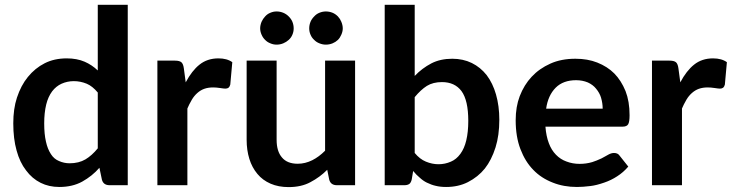

<svg xmlns="http://www.w3.org/2000/svg" viewBox="-20 -763 3018 791"><path d="M382.8 -151.9V-381.8Q360.8 -408.2 337.4 -418Q311.5 -428.7 284.2 -428.7Q257.3 -428.7 233.4 -418Q210.9 -407.7 194.8 -386.7Q178.2 -364.3 170.4 -332.5Q162.1 -298.3 162.1 -254.9Q162.1 -210 169.4 -179.2Q175.8 -149.4 189.9 -127.9Q202.6 -107.9 223.1 -99.6Q244.1 -90.3 266.6 -90.3Q304.7 -90.3 332 -106.4Q358.4 -122.1 382.8 -151.9ZM382.8 -743.2H506.3V0H431.2Q406.2 0 399.9 -22.5L389.6 -71.8Q359.9 -37.6 318.4 -14.6Q278.3 7.3 224.6 7.3Q181.6 7.3 147.5 -9.8Q112.3 -27.3 87.4 -61Q61.5 -94.2 48.3 -143.1Q34.7 -191.4 34.7 -254.9Q34.7 -314.9 49.8 -360.8Q66.4 -411.1 94.7 -445.8Q124.5 -482.4 164.1 -502.4Q203.6 -522.5 254.9 -522.5Q296.9 -522.5 328.6 -508.8Q358.9 -495.6 382.8 -472.7Z M737.3 -481.9 745.1 -423.8Q770.5 -471.7 801.8 -496.6Q834 -522.5 879.9 -522.5Q915.5 -522.5 937 -506.8L928.7 -414.6Q926.3 -405.8 921.9 -401.9Q916.5 -397.9 908.7 -397.9Q902.3 -397.9 886.7 -400.4Q870.6 -402.8 857.9 -402.8Q837.4 -402.8 821.3 -397Q806.2 -391.6 793 -379.9Q779.8 -368.2 770.5 -352.5Q758.3 -331.5 752 -315.9V0H628.4V-513.2H700.7Q719.7 -513.2 727.5 -506.3Q734.9 -499.5 737.3 -481.9Z M1319.3 -513.2H1442.9V0H1367.7Q1342.8 0 1336.4 -22.5L1328.1 -63.5Q1298.3 -33.2 1258.3 -12.2Q1221.2 7.8 1168.9 7.8Q1127.4 7.8 1094.7 -6.3Q1062 -20.5 1040.5 -46.4Q1018.1 -73.2 1007.3 -108.4Q996.1 -144.5 996.1 -187V-513.2H1119.6V-187Q1119.6 -139.6 1141.6 -114.3Q1163.1 -88.4 1206.5 -88.4Q1237.3 -88.4 1266.6 -103Q1293.9 -116.7 1319.3 -142.1ZM1189.9 -646Q1189.9 -632.3 1184.6 -620.1Q1179.7 -607.9 1169.4 -598.6Q1159.7 -589.8 1147 -584.5Q1133.8 -579.1 1119.6 -579.1Q1106 -579.1 1093.8 -584.5Q1081.1 -589.4 1072.3 -598.6Q1063 -607.4 1057.6 -620.1Q1051.8 -633.3 1051.8 -646Q1051.8 -659.2 1057.6 -673.3Q1063 -685.5 1072.3 -695.3Q1081.5 -705.6 1093.8 -710.4Q1106 -715.8 1119.6 -715.8Q1133.8 -715.8 1147 -710.4Q1159.7 -705.1 1169.4 -695.3Q1179.7 -685.1 1184.6 -673.3Q1189.9 -660.2 1189.9 -646ZM1392.1 -646Q1392.1 -633.3 1386.2 -620.1Q1380.9 -607.4 1372.1 -598.6Q1362.3 -589.4 1350.1 -584.5Q1336.9 -579.1 1322.3 -579.1Q1309.1 -579.1 1295.9 -584.5Q1283.2 -589.4 1274.4 -598.6Q1264.2 -607.9 1259.3 -620.1Q1253.9 -632.3 1253.9 -646Q1253.9 -660.2 1259.3 -673.3Q1264.2 -685.1 1274.4 -695.3Q1283.7 -705.6 1295.9 -710.4Q1309.1 -715.8 1322.3 -715.8Q1336.9 -715.8 1350.1 -710.4Q1361.8 -705.6 1372.1 -695.3Q1381.3 -685.5 1386.2 -673.3Q1392.1 -659.2 1392.1 -646Z M1688.5 -362.8V-132.8Q1709.5 -107.4 1734.4 -97.2Q1760.3 -86.4 1786.6 -86.4Q1813.5 -86.4 1837.9 -97.2Q1859.9 -106.4 1876.5 -128.9Q1893.1 -151.4 1900.9 -184.6Q1909.2 -219.2 1909.2 -265.1Q1909.2 -349.6 1881.3 -387.7Q1853.5 -424.8 1800.8 -424.8Q1764.2 -424.8 1738.8 -409.2Q1713.4 -393.1 1688.5 -362.8ZM1688.5 -743.2V-450.2Q1718.8 -481.9 1757.3 -502Q1794.4 -521 1843.3 -521Q1887.7 -521 1923.8 -503.4Q1959.5 -485.8 1984.9 -453.6Q2010.3 -419.9 2023.4 -374Q2037.1 -326.2 2037.1 -269.5Q2037.1 -205.6 2021.5 -155.8Q2004.9 -103.5 1977.5 -68.8Q1949.7 -34.2 1907.7 -12.7Q1868.2 7.3 1817.9 7.3Q1793.5 7.3 1774.4 2.4Q1758.3 -1 1738.3 -10.7Q1723.1 -18.1 1708.5 -31.7Q1695.8 -42 1682.1 -58.6L1676.3 -23.9Q1673.3 -10.7 1666.5 -5.4Q1658.7 0 1646.5 0H1564.9V-743.2Z M2230 -315.4H2462.9Q2462.9 -337.9 2456.1 -360.8Q2450.2 -380.4 2435.5 -397.9Q2422.9 -413.6 2401.9 -423.3Q2379.4 -432.6 2353.5 -432.6Q2300.3 -432.6 2269.5 -401.9Q2237.8 -370.1 2230 -315.4ZM2544.9 -241.2H2227.1Q2230 -202.1 2241.2 -172.9Q2251.5 -145 2270.5 -125.5Q2289.1 -106.4 2313.5 -97.7Q2338.9 -87.9 2367.7 -87.9Q2395.5 -87.9 2419.9 -95.2Q2437 -100.6 2458 -110.4Q2463.9 -113.3 2473.6 -118.9Q2483.4 -124.5 2486.3 -126Q2498.5 -132.8 2509.8 -132.8Q2525.4 -132.8 2532.7 -121.6L2568.4 -76.7Q2547.9 -52.7 2522.5 -36.6Q2498 -20.5 2469.2 -10.7Q2437 0.5 2412.6 3.4Q2381.3 7.3 2356.9 7.3Q2302.2 7.3 2257.3 -10.7Q2209.5 -29.3 2177.2 -63Q2143.6 -97.2 2124 -148.9Q2104.5 -199.7 2104.5 -267.6Q2104.5 -323.2 2121.1 -366.7Q2139.2 -413.6 2170.4 -446.8Q2201.7 -480.5 2247.6 -501Q2292 -521 2350.6 -521Q2400.9 -521 2440.4 -505.4Q2482.4 -488.8 2510.7 -460.4Q2539.1 -431.6 2557.1 -387.7Q2573.7 -345.2 2573.7 -288.6Q2573.7 -260.7 2567.9 -251Q2562 -241.2 2544.9 -241.2Z M2774.9 -481.9 2782.7 -423.8Q2808.1 -471.7 2839.4 -496.6Q2871.6 -522.5 2917.5 -522.5Q2953.1 -522.5 2974.6 -506.8L2966.3 -414.6Q2963.9 -405.8 2959.5 -401.9Q2954.1 -397.9 2946.3 -397.9Q2939.9 -397.9 2924.3 -400.4Q2908.2 -402.8 2895.5 -402.8Q2875 -402.8 2858.9 -397Q2843.8 -391.6 2830.6 -379.9Q2817.4 -368.2 2808.1 -352.5Q2795.9 -331.5 2789.6 -315.9V0H2666V-513.2H2738.3Q2757.3 -513.2 2765.1 -506.3Q2772.5 -499.5 2774.9 -481.9Z"/></svg>

Font: Lato-SemiBold
Style: Bold
Weight: 500
Designer: Lukasz Dziedzic with Adam Twardoch and Botio Nikoltchev
Foundry: tyPoland Lukasz Dziedzic
Version: ""